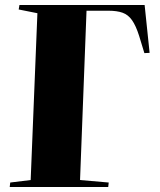

<svg xmlns="http://www.w3.org/2000/svg" viewBox="-20 -750 643 770"><path d="M19 0 21 -18 103 -28 130 -697 55 -712 58 -730H560L580 -538L559 -537L538 -606Q525 -647 509.5 -669Q494 -691 471.5 -699Q449 -707 415 -707H327L301 -28L416 -18L414 0Z"/></svg>

Font: Literata 72pt ExtraBold
Style: Italic
Weight: 800
Italic angle: -2°
Designer: Latin by Veronika Burian and Jose Scaglione. Greek by Irene Vlachou. Cyrillic by Vera Evstafieva
Foundry: TypeTogether
Version: Version 3.002